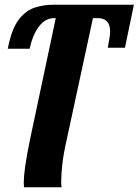

<svg xmlns="http://www.w3.org/2000/svg" viewBox="-20 -556 589 816"><path d="M82 240Q82 236 81.5 230Q81 224 81 219Q81 195 87 151.5Q93 108 108 35L217 -479H210Q173 -479 146 -444Q119 -409 106 -349H13L16 -363Q32 -438 61.5 -475Q91 -512 128.5 -524Q166 -536 209 -536H549L511 -353H438L445 -392Q448 -409 448 -422Q448 -479 395 -479H375L263 40Q250 97 245 141Q240 185 240 218Q240 225 240.5 231Q241 237 242 240Z"/></svg>

Font: Noto Serif Condensed ExtraBold
Style: Italic
Weight: 800
Width: 3
Italic angle: -12°
Designer: Monotype Design Team
Foundry: Monotype Imaging Inc.
Version: Version 2.014; ttfautohint (v1.8.4.7-5d5b)